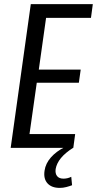

<svg xmlns="http://www.w3.org/2000/svg" viewBox="-20 -720 472 935"><path d="M105 -67H346L337 0H32L130 -700H432L423 -633H185L212 -687L164 -346L149 -381H373L364 -317H140L164 -352L116 -13ZM271 195Q231 195 211 172.5Q191 150 197 111Q202 76 228 46.5Q254 17 296 -4L336 0Q298 24 277 49.5Q256 75 251 103Q248 125 258 137.5Q268 150 289 150Q309 150 327 141L331 182Q318 187 302.5 191Q287 195 271 195Z"/></svg>

Font: Pathway Extreme Condensed
Style: Italic
Weight: 400
Width: 3
Italic angle: -8°
Version: Version 1.001;gftools[0.9.26]